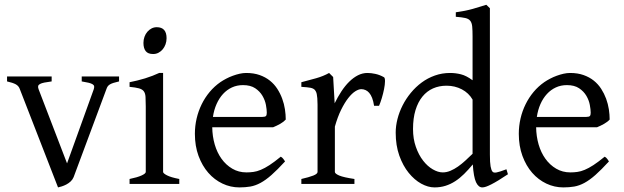

<svg xmlns="http://www.w3.org/2000/svg" viewBox="-20 -777 2634 811"><path d="M482.9 -433.1Q468.3 -429.7 459 -426.8Q449.7 -423.8 443.8 -420.2Q438 -416.5 434.8 -411.9Q431.6 -407.2 429.2 -399.9L291 -28.8Q286.6 -18.1 278.3 -10.5Q270 -2.9 260.3 2.2Q250.5 7.3 241 10.3Q231.4 13.2 225.1 14.6L64 -399.9Q59.6 -413.6 46.9 -420.7Q34.2 -427.7 9.8 -433.1V-454.1H198.2V-433.1Q179.2 -430.7 167.2 -428.2Q155.3 -425.8 148.7 -422.1Q142.1 -418.5 141.1 -413.1Q140.1 -407.7 143.1 -399.9L263.2 -86.9L376 -399.9Q378.4 -407.2 377.7 -412.4Q377 -417.5 371.1 -421.1Q365.2 -424.8 354.2 -427.5Q343.3 -430.2 325.2 -433.1V-454.1H482.9Z M527.3 0V-21Q560.5 -27.8 578.1 -35.9Q595.7 -43.9 595.7 -50.8V-327.1Q595.7 -352.1 594.7 -367.4Q593.8 -382.8 587.4 -391.4Q581.1 -399.9 567.1 -403.8Q553.2 -407.7 527.3 -410.2V-429.7Q542.5 -432.6 559.3 -436.8Q576.2 -440.9 592.8 -446Q609.4 -451.2 624.5 -457Q639.6 -462.9 652.3 -468.8H668.9V-50.8Q668.9 -44.9 685.3 -36.4Q701.7 -27.8 737.3 -21V0ZM683.6 -615.7Q683.6 -602.1 679.2 -589.8Q674.8 -577.6 667.2 -568.6Q659.7 -559.6 649.4 -554.2Q639.2 -548.8 627 -548.8Q605 -548.8 595.5 -561Q585.9 -573.2 585.9 -595.7Q585.9 -609.4 590.3 -621.6Q594.7 -633.8 602.5 -642.8Q610.4 -651.9 620.4 -657Q630.4 -662.1 642.1 -662.1Q683.6 -662.1 683.6 -615.7Z M1006.3 -417.5Q981 -417.5 959.7 -407.7Q938.5 -397.9 922.1 -380.1Q905.8 -362.3 894.8 -337.6Q883.8 -313 879.4 -283.2H1088.4Q1099.6 -283.2 1103.3 -286.9Q1106.9 -290.5 1106.9 -300.8Q1106.9 -314 1103.3 -333.7Q1099.6 -353.5 1088.6 -372.3Q1077.6 -391.1 1057.9 -404.3Q1038.1 -417.5 1006.3 -417.5ZM1187 -272Q1178.2 -262.2 1163.6 -253.9Q1148.9 -245.6 1133.3 -239.3H876.5Q877 -201.2 887 -166.7Q897 -132.3 915.8 -106.2Q934.6 -80.1 961.2 -64.5Q987.8 -48.8 1021 -48.8Q1036.1 -48.8 1050.5 -50.8Q1064.9 -52.7 1081.5 -59.6Q1098.1 -66.4 1118.4 -79.6Q1138.7 -92.8 1166 -115.2Q1172.4 -111.8 1177 -105.5Q1181.6 -99.1 1184.1 -95.2Q1151.4 -59.6 1126.7 -37.8Q1102.1 -16.1 1080.3 -4.4Q1058.6 7.3 1037.4 11Q1016.1 14.6 991.2 14.6Q953.6 14.6 919.7 -1.5Q885.7 -17.6 859.9 -47.1Q834 -76.7 818.6 -118.4Q803.2 -160.2 803.2 -211.9Q803.2 -244.6 810.5 -276.4Q817.9 -308.1 831.8 -336.4Q845.7 -364.7 865.7 -388.7Q885.7 -412.6 911.1 -430.2Q921.9 -437.5 935.3 -444.6Q948.7 -451.7 963.4 -457Q978 -462.4 992.4 -465.6Q1006.8 -468.8 1020 -468.8Q1051.8 -468.8 1076.7 -460Q1101.6 -451.2 1120.1 -436.3Q1138.7 -421.4 1151.4 -401.6Q1164.1 -381.8 1172.1 -359.9Q1180.2 -337.9 1183.6 -315.2Q1187 -292.5 1187 -272Z M1602.1 -450.7Q1606.4 -447.8 1606.2 -433.6Q1606 -419.4 1602.3 -400.9Q1598.6 -382.3 1592.8 -362.8Q1586.9 -343.3 1581.1 -330.1H1560.1Q1557.1 -349.6 1551.8 -363.3Q1546.4 -377 1539.3 -385Q1532.2 -393.1 1523.7 -396.7Q1515.1 -400.4 1505.9 -400.4Q1495.1 -400.4 1480.7 -391.4Q1466.3 -382.3 1451.2 -363Q1436 -343.8 1421.1 -313.7Q1406.2 -283.7 1394.5 -242.2V-50.8Q1394.5 -43.5 1412.8 -35.6Q1431.2 -27.8 1477.1 -21V0H1252.9V-21Q1285.2 -28.3 1303.2 -35.4Q1321.3 -42.5 1321.3 -50.8V-335Q1321.3 -351.1 1320.3 -362.1Q1319.3 -373 1317.9 -379.9Q1316.4 -386.7 1314.2 -390.6Q1312 -394.5 1310.1 -397Q1306.6 -400.4 1302.5 -402.6Q1298.3 -404.8 1291.7 -406.2Q1285.2 -407.7 1275.9 -408.4Q1266.6 -409.2 1252.9 -410.2V-429.7Q1284.7 -438 1315.2 -446.5Q1345.7 -455.1 1370.1 -468.8L1387.2 -451.7L1393.6 -340.8Q1406.7 -367.7 1422.1 -391.1Q1437.5 -414.6 1455.1 -431.9Q1472.7 -449.2 1491.9 -459Q1511.2 -468.8 1532.2 -468.8Q1547.9 -468.8 1565.9 -464.8Q1584 -460.9 1602.1 -450.7Z M2125.5 -41Q2103 -25.9 2085.7 -15.4Q2068.4 -4.9 2055.4 1.7Q2042.5 8.3 2033.2 11.5Q2023.9 14.6 2017.1 14.6Q2001 14.6 1990.7 -7.3Q1980.5 -29.3 1977.1 -82.5Q1958.5 -60.1 1940.2 -42Q1921.9 -23.9 1902.6 -11.5Q1883.3 1 1861.8 7.8Q1840.3 14.6 1815.4 14.6Q1788.1 14.6 1759.3 -1.2Q1730.5 -17.1 1706.3 -46.9Q1682.1 -76.7 1666.7 -119.6Q1651.4 -162.6 1651.4 -216.8Q1651.4 -244.6 1658.9 -274.4Q1666.5 -304.2 1680.7 -332Q1694.8 -359.9 1715.3 -384.8Q1735.8 -409.7 1761.2 -428.5Q1786.6 -447.3 1816.9 -458Q1847.2 -468.8 1881.3 -468.8Q1904.3 -468.8 1927 -463.1Q1949.7 -457.5 1976.1 -438V-622.1Q1976.1 -648.9 1974.6 -664.8Q1973.1 -680.7 1966.3 -689.2Q1959.5 -697.8 1945.3 -700.9Q1931.2 -704.1 1905.3 -706.1V-725.1Q1945.3 -730.5 1977.1 -739.5Q2008.8 -748.5 2034.2 -756.8L2049.3 -742.2V-124Q2049.3 -106.9 2050 -94.7Q2050.8 -82.5 2052.2 -74.2Q2053.7 -65.9 2055.7 -60.5Q2057.6 -55.2 2060.5 -51.8Q2064.9 -46.4 2077.4 -48.6Q2089.8 -50.8 2119.1 -62ZM1976.1 -127.4V-356.4Q1960 -384.3 1930.7 -399.7Q1901.4 -415 1866.2 -415Q1835 -415 1809.1 -403.6Q1783.2 -392.1 1764.4 -369.1Q1745.6 -346.2 1735.1 -312Q1724.6 -277.8 1724.6 -231.9Q1724.6 -190.4 1736.6 -156.5Q1748.5 -122.6 1767.1 -98.6Q1785.6 -74.7 1807.9 -61.8Q1830.1 -48.8 1850.1 -48.8Q1866.7 -48.8 1882.8 -55.7Q1898.9 -62.5 1914.6 -73.5Q1930.2 -84.5 1945.6 -98.6Q1960.9 -112.8 1976.1 -127.4Z M2374.5 -417.5Q2349.1 -417.5 2327.9 -407.7Q2306.6 -397.9 2290.3 -380.1Q2273.9 -362.3 2262.9 -337.6Q2252 -313 2247.6 -283.2H2456.5Q2467.8 -283.2 2471.4 -286.9Q2475.1 -290.5 2475.1 -300.8Q2475.1 -314 2471.4 -333.7Q2467.8 -353.5 2456.8 -372.3Q2445.8 -391.1 2426 -404.3Q2406.2 -417.5 2374.5 -417.5ZM2555.2 -272Q2546.4 -262.2 2531.7 -253.9Q2517.1 -245.6 2501.5 -239.3H2244.6Q2245.1 -201.2 2255.1 -166.7Q2265.1 -132.3 2283.9 -106.2Q2302.7 -80.1 2329.3 -64.5Q2356 -48.8 2389.2 -48.8Q2404.3 -48.8 2418.7 -50.8Q2433.1 -52.7 2449.7 -59.6Q2466.3 -66.4 2486.6 -79.6Q2506.8 -92.8 2534.2 -115.2Q2540.5 -111.8 2545.2 -105.5Q2549.8 -99.1 2552.2 -95.2Q2519.5 -59.6 2494.9 -37.8Q2470.2 -16.1 2448.5 -4.4Q2426.8 7.3 2405.5 11Q2384.3 14.6 2359.4 14.6Q2321.8 14.6 2287.8 -1.5Q2253.9 -17.6 2228 -47.1Q2202.1 -76.7 2186.8 -118.4Q2171.4 -160.2 2171.4 -211.9Q2171.4 -244.6 2178.7 -276.4Q2186 -308.1 2200 -336.4Q2213.9 -364.7 2233.9 -388.7Q2253.9 -412.6 2279.3 -430.2Q2290 -437.5 2303.5 -444.6Q2316.9 -451.7 2331.5 -457Q2346.2 -462.4 2360.6 -465.6Q2375 -468.8 2388.2 -468.8Q2419.9 -468.8 2444.8 -460Q2469.7 -451.2 2488.3 -436.3Q2506.8 -421.4 2519.5 -401.6Q2532.2 -381.8 2540.3 -359.9Q2548.3 -337.9 2551.8 -315.2Q2555.2 -292.5 2555.2 -272Z"/></svg>

Font: Gentium Plus Viet
Style: Regular
Weight: 400
Designer: J. Victor Gaultney, Annie Olsen, Iska Routamaa, Becca Hirsbrunner
Foundry: SIL International
Version: Version 5.000